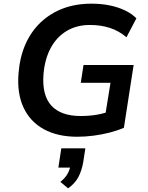

<svg xmlns="http://www.w3.org/2000/svg" viewBox="-20 -735 808 1046"><path d="M401 10Q294 10 219 -31Q144 -72 108 -149.5Q72 -227 81 -336Q88 -424 118.5 -493.5Q149 -563 201 -612.5Q253 -662 322.5 -688.5Q392 -715 479 -715Q532 -715 578 -705.5Q624 -696 661.5 -678Q699 -660 723 -635L669 -532Q628 -567 578.5 -583Q529 -599 470 -599Q398 -599 343.5 -566.5Q289 -534 256.5 -474Q224 -414 217 -331Q208 -216 260 -159.5Q312 -103 419 -103Q467 -103 507.5 -110Q548 -117 584 -131L548 -74L582 -284H420L435 -381H708L655 -39Q621 -24 578.5 -13Q536 -2 490 4Q444 10 401 10ZM351 291 309 256Q336 234 348.5 211Q361 188 365 163L387 178H298L314 73H445L433 151Q425 195 407 229.5Q389 264 351 291Z"/></svg>

Font: Nunito Sans 9pt
Style: Bold Italic
Weight: 700
Italic angle: -9°
Version: Version 3.101;gftools[0.9.27]